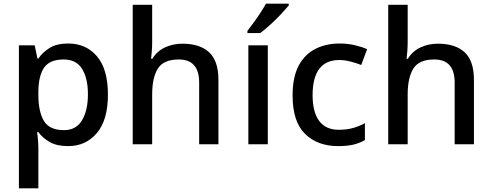

<svg xmlns="http://www.w3.org/2000/svg" viewBox="-20 -786 2682 1046"><path d="M352 -549Q449 -549 508.5 -479Q568 -409 568 -270Q568 -133 508 -61.5Q448 10 351 10Q289 10 250.5 -12.5Q212 -35 189 -66H182Q185 -48 187 -23.5Q189 1 189 20V240H83V-539H169L184 -467H189Q212 -501 250.5 -525Q289 -549 352 -549ZM327 -462Q252 -462 221 -418.5Q190 -375 189 -287V-271Q189 -178 219 -127.5Q249 -77 329 -77Q395 -77 427 -131Q459 -185 459 -272Q459 -360 427 -411Q395 -462 327 -462Z M809 -557Q809 -531 807 -506.5Q805 -482 803 -466H810Q836 -508 879.5 -528Q923 -548 974 -548Q1069 -548 1119.5 -501Q1170 -454 1170 -351V0H1065V-336Q1065 -462 954 -462Q871 -462 840 -412.5Q809 -363 809 -271V0H703V-760H809Z M1439 0H1333V-539H1439ZM1553 -756Q1538 -738 1511 -709Q1484 -680 1453 -652Q1422 -624 1398 -606H1328V-618Q1343 -637 1362 -663Q1381 -689 1399 -716.5Q1417 -744 1429 -766H1553Z M1822 10Q1710 10 1642 -56.5Q1574 -123 1574 -266Q1574 -366 1607 -428Q1640 -490 1698 -519.5Q1756 -549 1830 -549Q1875 -549 1914.5 -539.5Q1954 -530 1980 -518L1948 -432Q1920 -443 1888.5 -451Q1857 -459 1829 -459Q1683 -459 1683 -267Q1683 -175 1719 -127Q1755 -79 1825 -79Q1870 -79 1904.5 -89Q1939 -99 1968 -115V-23Q1939 -6 1905 2Q1871 10 1822 10Z M2201 -557Q2201 -531 2199 -506.5Q2197 -482 2195 -466H2202Q2228 -508 2271.5 -528Q2315 -548 2366 -548Q2461 -548 2511.5 -501Q2562 -454 2562 -351V0H2457V-336Q2457 -462 2346 -462Q2263 -462 2232 -412.5Q2201 -363 2201 -271V0H2095V-760H2201Z"/></svg>

Font: Noto Sans Myanmar Medium
Style: Regular
Weight: 500
Designer: Monotype Design Team
Foundry: Monotype Imaging Inc.
Version: Version 2.107; ttfautohint (v1.8.4.7-5d5b)